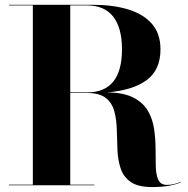

<svg xmlns="http://www.w3.org/2000/svg" viewBox="-20 -770 783 798"><path d="M17 -2.5H116.5V-747.5H17V-750H367Q450 -750 513 -730.8Q576 -711.5 611.5 -670.8Q647 -630 647 -565Q647 -478.5 588.5 -436.2Q530 -394 424 -386Q493.5 -385.5 534.2 -364.5Q575 -343.5 594.8 -309.2Q614.5 -275 620.5 -234Q626.5 -193 626.5 -152.2Q626.5 -111.5 627.5 -77.2Q628.5 -43 638.2 -22.2Q648 -1.5 674 -1.5Q690 -1.5 705.2 -5.5Q720.5 -9.5 731 -14.5L732 -13Q720 -6 688.5 0.8Q657 7.5 612 7.5Q553.5 7.5 523.2 -13.8Q493 -35 481.5 -69.8Q470 -104.5 468.2 -146.2Q466.5 -188 465.5 -229.8Q464.5 -271.5 455.5 -306.2Q446.5 -341 420.5 -362.2Q394.5 -383.5 342 -383.5H272V-2.5H372V0H17ZM342 -747.5H272V-386H342Q487 -386 487 -565Q487 -654 450.5 -700.8Q414 -747.5 342 -747.5Z"/></svg>

Font: Bodoni* 72pt
Style: Bold
Weight: 700
Version: Version 2.3